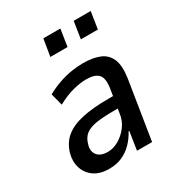

<svg xmlns="http://www.w3.org/2000/svg" viewBox="-172 -826 881 948"><g transform="rotate(-30 269.0 -351.5)"><path d="M176 9Q123 9 90 -14.5Q57 -38 45.5 -76Q34 -114 46 -157Q61 -207 97 -236.5Q133 -266 194 -279.5Q255 -293 344 -293H387L378 -228H336Q278 -228 238.5 -222Q199 -216 176.5 -199Q154 -182 145 -148Q134 -113 152 -90Q170 -67 212 -67Q243 -67 273.5 -84.5Q304 -102 327.5 -132.5Q351 -163 356 -204L377 -334Q385 -389 365 -410Q345 -431 296 -431Q264 -431 222 -420.5Q180 -410 130 -383L112 -452Q149 -472 185 -484.5Q221 -497 255.5 -502.5Q290 -508 323 -508Q378 -508 416 -492.5Q454 -477 470.5 -439Q487 -401 477 -333L424 0H338L354 -104H350Q332 -70 306.5 -44.5Q281 -19 249 -5Q217 9 176 9ZM373 -615 388 -712H485L470 -615ZM199 -615 215 -712H312L297 -615Z"/></g></svg>

Font: Nunito Sans 7pt Condensed SemiBold
Style: Italic
Weight: 600
Width: 3
Italic angle: -9°
Designer: Vernon Adams
Foundry: Vernon Adams
Version: Version 3.101;gftools[0.9.27]